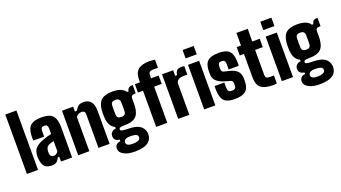

<svg xmlns="http://www.w3.org/2000/svg" viewBox="-73 -1520 4318 2430"><g transform="rotate(-20 2086.0 -304.5)"><path d="M40 0V-800H190V0Z M377 8Q310 8 279 -24.5Q248 -57 241 -136Q239 -158 241 -180Q246 -242 280.5 -277Q315 -312 396 -341Q423 -351 448 -357.5Q473 -364 501 -371V-448Q500 -472 490.5 -485Q481 -498 452 -498Q427 -498 418 -487.5Q409 -477 407 -453Q407 -446 406.5 -429.5Q406 -413 406.5 -395.5Q407 -378 407 -369H261Q260 -374 259.5 -397Q259 -420 260 -436Q263 -497 282 -535Q301 -573 343 -591.5Q385 -610 456 -610Q531 -610 572 -589.5Q613 -569 630.5 -525.5Q648 -482 650 -412L649 0H499V-65H480Q462 -27 439.5 -9.5Q417 8 377 8ZM440 -99Q460 -99 475 -110Q490 -121 500 -139V-275Q462 -267 435 -255Q409 -243 400 -223.5Q391 -204 389 -180Q388 -162 389 -148Q394 -99 440 -99Z M731 0V-600H881V-535H907Q928 -571 951 -590.5Q974 -610 1021 -610Q1083 -610 1118.5 -571Q1154 -532 1154 -441V0H1004V-454Q1004 -501 956 -501Q936 -501 913 -489.5Q890 -478 881 -458V0Z M1426 202Q1335 202 1283 175Q1231 148 1222 112Q1217 93 1220 74Q1224 51 1239.5 36Q1255 21 1292 15V-6Q1228 -13 1219 -64Q1216 -81 1219 -97Q1223 -118 1241.5 -135Q1260 -152 1294 -156V-176Q1213 -213 1206 -337Q1203 -391 1206 -430Q1214 -527 1261.5 -568.5Q1309 -610 1412 -610Q1542 -610 1587 -541H1606Q1611 -572 1628.5 -585.5Q1646 -599 1683 -600V-487H1668Q1641 -487 1629.5 -475.5Q1618 -464 1618 -437Q1619 -393 1618.5 -372Q1618 -351 1617 -337Q1611 -240 1563.5 -198Q1516 -156 1412 -156H1403Q1363 -155 1350 -149Q1337 -143 1337 -129V-126Q1338 -111 1360.5 -105.5Q1383 -100 1438 -99Q1542 -98 1592 -66Q1642 -34 1654 27Q1656 35 1656 48Q1656 61 1654 75Q1646 123 1614.5 150.5Q1583 178 1534.5 190Q1486 202 1426 202ZM1412 -268Q1469 -268 1472 -319Q1475 -377 1472 -448Q1469 -498 1412 -498Q1353 -498 1351 -448Q1348 -377 1351 -319Q1354 -268 1412 -268ZM1432 100Q1515 100 1531 63Q1538 48 1530 30Q1523 14 1498 6.5Q1473 -1 1432 -1Q1392 -1 1372 8.5Q1352 18 1346 34Q1340 50 1346 66Q1352 83 1372 91.5Q1392 100 1432 100Z M1781 0V-487H1713V-600H1781V-633Q1781 -728 1831.5 -769.5Q1882 -811 1985 -811Q2002 -811 2021 -809Q2040 -807 2058 -804V-695H1985Q1931 -695 1931 -645V-600H2033V-487H1931V0Z M2078 0V-600H2228V-525H2254Q2259 -569 2280 -586.5Q2301 -604 2335 -604Q2348 -604 2360 -603.5Q2372 -603 2378 -601V-487H2337Q2279 -487 2256 -469.5Q2233 -452 2228 -422V0Z M2428 -687V-800H2578V-687ZM2428 0V-600H2578V0Z M2837 10Q2740 10 2698.5 -31.5Q2657 -73 2652 -168Q2651 -185 2651.5 -206.5Q2652 -228 2653 -233H2784Q2782 -177 2784 -152Q2786 -125 2799.5 -113.5Q2813 -102 2837 -102Q2868 -102 2882 -113.5Q2896 -125 2896 -152V-184Q2896 -199 2888.5 -210Q2881 -221 2864 -225L2793 -245Q2726 -265 2687 -300Q2648 -335 2648 -401V-429Q2648 -526 2692 -568Q2736 -610 2844 -610Q2942 -610 2983 -569.5Q3024 -529 3028 -436Q3029 -420 3028.5 -397Q3028 -374 3027 -369H2891Q2892 -378 2892 -395.5Q2892 -413 2892 -429.5Q2892 -446 2891 -453Q2890 -477 2879.5 -487.5Q2869 -498 2844 -498Q2817 -498 2806 -487.5Q2795 -477 2794 -453Q2793 -442 2793 -433.5Q2793 -425 2793 -414Q2793 -395 2800 -382Q2807 -369 2830 -364L2892 -349Q2962 -333 2998 -297Q3034 -261 3034 -192V-164Q3034 -71 2988.5 -30.5Q2943 10 2837 10Z M3356 10Q3241 10 3191 -31.5Q3141 -73 3141 -168V-487H3084V-600H3142V-770H3295L3293 -600H3394V-487H3291V-151Q3291 -124 3303.5 -112.5Q3316 -101 3356 -101Q3367 -101 3378.5 -101.5Q3390 -102 3404 -102V5Q3394 8 3382 9Q3370 10 3356 10Z M3474 -687V-800H3624V-687ZM3474 0V-600H3624V0Z M3915 202Q3824 202 3772 175Q3720 148 3711 112Q3706 93 3709 74Q3713 51 3728.5 36Q3744 21 3781 15V-6Q3717 -13 3708 -64Q3705 -81 3708 -97Q3712 -118 3730.5 -135Q3749 -152 3783 -156V-176Q3702 -213 3695 -337Q3692 -391 3695 -430Q3703 -527 3750.5 -568.5Q3798 -610 3901 -610Q4031 -610 4076 -541H4095Q4100 -572 4117.5 -585.5Q4135 -599 4172 -600V-487H4157Q4130 -487 4118.5 -475.5Q4107 -464 4107 -437Q4108 -393 4107.5 -372Q4107 -351 4106 -337Q4100 -240 4052.5 -198Q4005 -156 3901 -156H3892Q3852 -155 3839 -149Q3826 -143 3826 -129V-126Q3827 -111 3849.5 -105.5Q3872 -100 3927 -99Q4031 -98 4081 -66Q4131 -34 4143 27Q4145 35 4145 48Q4145 61 4143 75Q4135 123 4103.5 150.5Q4072 178 4023.5 190Q3975 202 3915 202ZM3901 -268Q3958 -268 3961 -319Q3964 -377 3961 -448Q3958 -498 3901 -498Q3842 -498 3840 -448Q3837 -377 3840 -319Q3843 -268 3901 -268ZM3921 100Q4004 100 4020 63Q4027 48 4019 30Q4012 14 3987 6.5Q3962 -1 3921 -1Q3881 -1 3861 8.5Q3841 18 3835 34Q3829 50 3835 66Q3841 83 3861 91.5Q3881 100 3921 100Z"/></g></svg>

Font: Big Shoulders Display Black
Style: Regular
Weight: 900
Designer: Patric King
Foundry: XO Type Co
Version: Version 1.000; ttfautohint (v1.8.2)